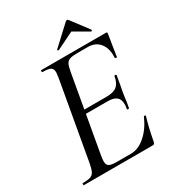

<svg xmlns="http://www.w3.org/2000/svg" viewBox="-188 -888 896 992"><g transform="rotate(-30 259.5 -391.5)"><path d="M17 -12Q48 -12 63 -17Q78 -22 85.5 -36Q93 -50 99 -81L181 -544Q185 -570 185 -576Q185 -598 172 -605.5Q159 -613 124 -613Q121 -613 121 -619Q121 -625 124 -625H510Q518 -625 516 -616L496 -489Q496 -486 491 -486Q489 -486 486.5 -487.5Q484 -489 484 -490Q488 -543 463 -575.5Q438 -608 392 -608H330Q299 -608 284.5 -603Q270 -598 263 -585Q256 -572 251 -543L170 -85Q167 -67 167 -55Q167 -34 179.5 -26.5Q192 -19 226 -19H309Q354 -19 395.5 -55.5Q437 -92 463 -152Q464 -155 469.5 -154Q475 -153 474 -150Q456 -92 442 -15Q440 -6 437 -3Q434 0 426 0H17Q15 0 15 -6Q15 -12 17 -12ZM406 -230Q409 -245 409 -257Q409 -287 392 -300.5Q375 -314 340 -314H178L182 -337H347Q389 -337 409 -353.5Q429 -370 436 -409Q436 -412 442 -412Q444 -412 446.5 -410.5Q449 -409 448 -407Q445 -389 442.5 -376.5Q440 -364 439 -355L433 -325L428 -294Q425 -263 418 -229Q417 -225 411 -225.5Q405 -226 406 -230ZM253 -669Q250 -669 248 -671.5Q246 -674 248 -676L358 -778Q363 -783 367 -783Q373 -783 376 -778L453 -676V-675Q453 -672 450.5 -669.5Q448 -667 446 -669L358 -720L254 -669Z"/></g></svg>

Font: Cormorant Infant Medium
Style: Italic
Weight: 500
Italic angle: -10°
Designer: Christian Thalmann (Catharsis Fonts)
Foundry: Catharsis Fonts
Version: Version 4.000